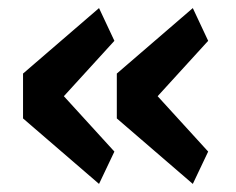

<svg xmlns="http://www.w3.org/2000/svg" viewBox="-20 -513 585 475"><path d="M495 -138 370 -275 495 -412 457 -493 269 -331V-220L457 -58ZM263 -138 138 -275 263 -412 225 -493 37 -331V-220L225 -58Z"/></svg>

Font: IBM Plex Devanagari Medium
Style: Regular
Weight: 600
Designer: Mike Abbink, Paul van der Laan, Pieter van Rosmalen, Erin McLaughlin
Foundry: Bold Monday
Version: Version 1.0